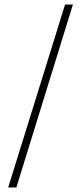

<svg xmlns="http://www.w3.org/2000/svg" viewBox="-20 -772 352 844"><path d="M16 52 266 -752H300.5L52 52Z"/></svg>

Font: Imbue 10pt
Style: Regular
Weight: 400
Designer: Tyler Finck
Foundry: Etcetera Type Company
Version: Version 1.102; ttfautohint (v1.8.3)